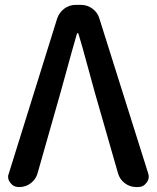

<svg xmlns="http://www.w3.org/2000/svg" viewBox="-20 -756 634 776"><path d="M55.7 0Q34.2 0 21.5 -17.6Q12.7 -28.3 12.7 -42Q12.7 -47.9 15.6 -54.7L210.9 -680.7Q218.8 -705.1 239.3 -720.7Q259.8 -736.3 286.1 -736.3H307.6Q333 -736.3 354 -720.7Q375 -705.1 381.8 -680.7L579.1 -54.7Q581.1 -47.9 581.1 -42Q581.1 -28.3 572.3 -17.6Q559.6 0 538.1 0H530.3Q504.9 0 484.4 -15.6Q463.9 -31.2 457 -55.7L363.3 -381.8Q355.5 -409.2 333.5 -490.7Q311.5 -572.3 296.9 -620.1Q295.9 -622.1 293.9 -622.1Q292 -622.1 291 -620.1Q280.3 -585 224.6 -381.8L131.8 -55.7Q125 -31.2 104.5 -15.6Q84 0 58.6 0Z"/></svg>

Font: Gen Jyuu Gothic Medium
Style: Regular
Weight: 500
Designer: [Source Han Sans]
Ryoko NISHIZUKA  (kana & ideographs); Paul D. Hunt (Latin, Greek & Cyrillic); Wenlong ZHANG  (bopomofo
Version: Version 1.002.20150607